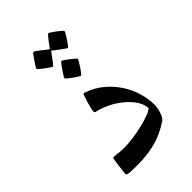

<svg xmlns="http://www.w3.org/2000/svg" viewBox="-168 -576 639 639"><g transform="rotate(-45 151.5 -256.5)"><path d="M269 -97.2Q269 -90.3 267.3 -82Q265.6 -73.7 262.9 -65.7Q260.3 -57.6 256.6 -51.3Q252.9 -44.9 249 -42Q209.5 -15.6 169.9 -5.9Q130.4 3.9 88.9 3.9Q64 3.9 50.5 2.7Q37.1 1.5 37.1 -2.9Q37.1 -4.4 38.3 -15.4Q39.6 -26.4 41 -38.8Q42.5 -51.3 44.4 -61.5Q46.4 -71.8 47.9 -71.8Q48.8 -71.8 54 -71.3Q59.1 -70.8 66.2 -70.1Q73.2 -69.3 81.1 -68.6Q88.9 -67.9 95.2 -67.9Q112.8 -67.9 136.7 -71Q160.6 -74.2 183.3 -79.6Q206.1 -85 223.9 -91.6Q241.7 -98.1 247.1 -105Q244.6 -128.4 229.2 -148.2Q213.9 -168 193.4 -183.1Q172.9 -198.2 150.6 -207.8Q128.4 -217.3 111.8 -220.2Q110.4 -221.2 109.6 -222.9Q108.9 -224.6 108.9 -226.1Q108.9 -230 111.6 -241Q114.3 -252 117.4 -263.2Q120.6 -274.4 123.8 -283.2Q127 -292 127.9 -292Q129.9 -292 132.8 -291Q166.5 -279.8 191.9 -258.5Q217.3 -237.3 234.4 -210.9Q251.5 -184.6 260.3 -154.8Q269 -125 269 -97.2ZM230.5 -483.4Q230.5 -481.4 226.1 -473.9Q221.7 -466.3 216.1 -457.8Q210.4 -449.2 205.3 -442.4Q200.2 -435.5 198.2 -435.5Q197.3 -435.5 190.7 -440.2Q184.1 -444.8 176.3 -450.7Q167.5 -457.5 156.2 -465.8Q153.3 -468.3 152.1 -467.8Q150.9 -467.3 149.4 -464.8Q141.6 -454.6 135.7 -445.8Q130.4 -438.5 125.5 -432.6Q120.6 -426.8 119.1 -426.8Q118.2 -426.8 111.1 -431.4Q104 -436 95.9 -442.1Q87.9 -448.2 81.5 -453.6Q75.2 -459 75.2 -460.4Q75.2 -461.9 79.8 -469.7Q84.5 -477.5 90.3 -485.8Q96.2 -494.1 101.3 -501Q106.4 -507.8 107.4 -507.8Q109.9 -507.8 116.2 -503.2Q122.6 -498.5 129.9 -493.2Q138.7 -486.8 148.4 -478.5Q151.4 -476.1 152.3 -475.8Q153.3 -475.6 156.2 -479.5L169.9 -498Q175.3 -504.9 180.2 -510.7Q185.1 -516.6 186.5 -516.6Q188.5 -516.6 195.6 -512Q202.6 -507.3 210.4 -501.5Q218.3 -495.6 224.4 -490.2Q230.5 -484.9 230.5 -483.4ZM196.3 -386.7Q196.3 -385.3 191.9 -377.7Q187.5 -370.1 182.1 -361.8Q176.8 -353.5 171.4 -346.7Q166 -339.8 163.6 -339.8Q162.1 -339.8 155 -344.2Q147.9 -348.6 139.9 -354.2Q131.8 -359.9 125.5 -365.2Q119.1 -370.6 119.1 -372.6Q119.1 -374.5 123.8 -382.1Q128.4 -389.6 134.3 -398.2Q140.1 -406.7 145.5 -413.6Q150.9 -420.4 152.3 -420.4Q154.3 -420.4 161.4 -415.8Q168.5 -411.1 176.3 -405Q184.1 -398.9 190.2 -393.6Q196.3 -388.2 196.3 -386.7Z"/></g></svg>

Font: Scheherazade Urdu
Style: Regular
Weight: 400
Designer: SIL International
Foundry: SIL International
Version: Version 1.005 (build 117/117)